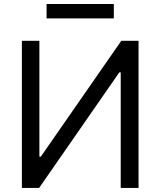

<svg xmlns="http://www.w3.org/2000/svg" viewBox="-20 -929 793 949"><path d="M174.7 -727.3V-154.8H181.8L579.5 -727.3H664.8V0H576.7V-571H569.6L173.3 0H88.1V-727.3ZM210.2 -838.1V-909.1H542.6V-838.1Z"/></svg>

Font: Inter P
Style: Regular
Weight: 400
Designer: Rasmus Andersson
Foundry: rsms
Version: Version 3.018;git-588b23468